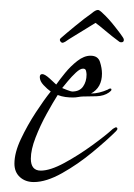

<svg xmlns="http://www.w3.org/2000/svg" viewBox="-20 -357 269 386"><path d="M48 9Q31 9 20 -1Q9 -11 9 -28Q9 -50 22 -77.5Q35 -105 52 -131Q69 -157 82 -173Q75 -178 67.5 -186Q60 -194 60 -202Q60 -208 65 -208Q70 -208 79.5 -199.5Q89 -191 93 -187Q100 -197 111 -210.5Q122 -224 135.5 -234.5Q149 -245 162 -245Q177 -245 181 -232.5Q185 -220 185 -209Q185 -181 163 -169Q179 -169 197 -177Q199 -179 202 -179Q204 -179 204 -177Q204 -175 202.5 -174Q201 -173 199 -171Q189 -164 174 -163.5Q159 -163 147 -163Q143 -163 137.5 -162Q132 -161 127 -161Q119 -161 111.5 -162Q104 -163 96 -166Q87 -152 74 -128.5Q61 -105 51.5 -80.5Q42 -56 42 -38Q42 -14 62 -14Q81 -14 109.5 -29.5Q138 -45 165.5 -65Q193 -85 207 -98Q209 -99 210.5 -100Q212 -101 213 -101Q216 -101 216 -98Q216 -96 213 -93Q196 -76 166.5 -51.5Q137 -27 105 -9Q73 9 48 9ZM125 -173Q140 -173 147 -183Q154 -193 154 -207Q154 -210 153 -214.5Q152 -219 147 -219Q141 -219 132.5 -211Q124 -203 116.5 -194Q109 -185 105 -180Q107 -179 115 -176Q123 -173 125 -173ZM111 -273Q107 -271 106 -271Q103 -271 101 -274.5Q99 -278 103 -281Q112 -289 131.5 -305Q151 -321 164 -330Q172 -337 177 -337Q180 -337 187 -330Q198 -320 211 -303.5Q224 -287 227 -282Q229 -279 229 -277Q229 -272 224 -272Q221 -272 220 -273Q205 -284 191.5 -295.5Q178 -307 172 -311Q167 -308 155 -300.5Q143 -293 130.5 -285.5Q118 -278 111 -273Z"/></svg>

Font: Sassy Frass
Style: Regular
Weight: 400
Designer: Robert E. Leuschke
Foundry: Robert E. Leuschke
Version: Version 1.010; ttfautohint (v1.8.3)